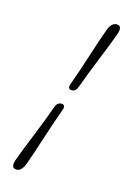

<svg xmlns="http://www.w3.org/2000/svg" viewBox="-172 -825 689 1032"><g transform="rotate(20 172.5 -309.0)"><path d="M229.5 -381Q222 -352 197.5 -352Q175.5 -352 183 -381Q207.5 -474 227.5 -563.2Q247.5 -652.5 265 -717.5Q278 -768 310.5 -768Q340.5 -768 327.5 -717.5Q310 -652.5 282.2 -563Q254.5 -473.5 229.5 -381ZM143.5 -236.5Q152 -265.5 176 -265.5Q198.5 -265.5 190.5 -236.5Q166 -144 146 -54.8Q126 34.5 108.5 100Q95 150.5 63.5 150.5Q32.5 150.5 46 100Q63.5 34.5 91.5 -54.8Q119.5 -144 143.5 -236.5Z"/></g></svg>

Font: Fraunces 9pt SuperSoft Light
Style: Italic
Weight: 300
Italic angle: -16°
Version: Version 1.000;[b76b70a41]